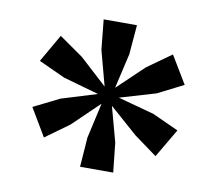

<svg xmlns="http://www.w3.org/2000/svg" viewBox="-63 -910 742 656"><g transform="rotate(10 308.0 -582.0)"><path d="M254 -327 261.5 -429.5 289 -552 197 -463.5 115 -404 58 -500 147.5 -544.5 271 -582.5 147.5 -617.5 56 -659.5 111.5 -756 194.5 -698 289 -611.5 256.5 -733 246 -837H361.5L353 -735L325 -613.5L416.5 -700.5L500 -760L557.5 -664.5L468.5 -619.5L343.5 -582.5L469 -548.5L560 -507L501.5 -407.5L422 -465.5L325 -551L358 -429.5L369 -327Z"/></g></svg>

Font: Merriweather 48pt ExtraBold
Style: Regular
Weight: 800
Version: Version 2.100